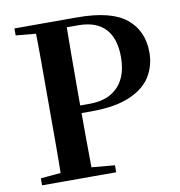

<svg xmlns="http://www.w3.org/2000/svg" viewBox="-82 -817 838 893"><g transform="rotate(-10 336.5 -370.5)"><path d="M45 0V-33L198 -47H239L395 -33V0ZM139 0Q141 -85 141 -171.5Q141 -258 141 -346V-394Q141 -481 141 -567.5Q141 -654 139 -741H286Q285 -656 284.5 -568.5Q284 -481 284 -394V-324Q284 -253 284.5 -170Q285 -87 286 0ZM213 -299V-335H326Q390 -335 430.5 -359Q471 -383 490.5 -425Q510 -467 510 -523Q510 -612 467.5 -658Q425 -704 339 -704H213V-741H341Q501 -741 572.5 -683Q644 -625 644 -522Q644 -460 613 -409.5Q582 -359 512.5 -329Q443 -299 329 -299ZM45 -708V-741H213V-694H198Z"/></g></svg>

Font: Noto Serif TC ExtraLight
Style: Bold
Weight: 700
Version: Version 2.002-H1;hotconv 1.1.0;makeotfexe 2.6.0